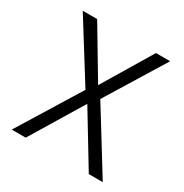

<svg xmlns="http://www.w3.org/2000/svg" viewBox="-131 -728 706 738"><g transform="rotate(30 222.5 -359.0)"><path d="M189 -367 28 -625H92L222 -407L353 -625H416L256 -365L424 -93H362L222 -324L82 -93H20Z"/></g></svg>

Font: Noto Sans Telugu UI SemiCondensed Light
Style: Regular
Weight: 300
Width: 4
Designer: Jelle Bosma - Monotype Design Team
Foundry: Monotype Imaging Inc.
Version: Version 2.005; ttfautohint (v1.8.4.7-5d5b)